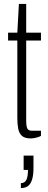

<svg xmlns="http://www.w3.org/2000/svg" viewBox="-20 -692 245 975"><path d="M137 11Q106 11 91.5 -2Q77 -15 72.5 -38.5Q68 -62 68 -93V-486H21V-526H68L76 -672H113V-526H188V-486H113V-79Q113 -52 118.5 -40Q124 -28 143 -28H188V-2Q181 2 171.5 5Q162 8 153 9.5Q144 11 137 11ZM86 263V238Q105 238 113.5 222Q122 206 122 171H100V98H150V161Q150 197 143 219.5Q136 242 122.5 252.5Q109 263 86 263Z"/></svg>

Font: Archivo Condensed Thin
Style: Regular
Weight: 250
Width: 3
Designer: Hector Gatti
Foundry: Omnibus-Type
Version: Version 2.001